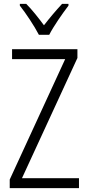

<svg xmlns="http://www.w3.org/2000/svg" viewBox="-20 -967 452 987"><path d="M180 -788H233C256 -833 300 -896 332 -938V-947H299C264 -909 237 -877 206 -837C178 -875 144 -918 115 -947H82V-938C113 -899 156 -834 180 -788ZM386 0V-51H93L378 -669V-714H42V-663H315L30 -44V0Z"/></svg>

Font: Noto Sans Hebrew Condensed Light
Style: Regular
Weight: 300
Width: 3
Designer: Monotype Design Team
Foundry: Monotype Imaging Inc.
Version: Version 2.004